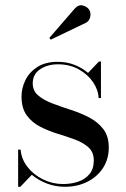

<svg xmlns="http://www.w3.org/2000/svg" viewBox="-20 -706 482 736"><path d="M309 -618.5 174.5 -554 169 -560.5 266.5 -673Q281 -689.5 298.2 -684.8Q315.5 -680 322.5 -667.5Q329.5 -655 325.5 -639.8Q321.5 -624.5 309 -618.5ZM58 10H49.5V-132.5H59Q62 -96 85.5 -66Q109 -36 145.2 -18.2Q181.5 -0.5 222 -0.5Q251.5 -0.5 278.5 -9.2Q305.5 -18 322.5 -38Q339.5 -58 339.5 -91Q339.5 -122.5 319.5 -140.8Q299.5 -159 268 -170.8Q236.5 -182.5 201.2 -193.2Q166 -204 134.2 -220.2Q102.5 -236.5 82.5 -263.8Q62.5 -291 62.5 -336.5Q62.5 -368.5 77.5 -399Q92.5 -429.5 123.2 -449.2Q154 -469 201 -469Q236.5 -469 266 -457.2Q295.5 -445.5 317.5 -426.5L359 -470H367V-330H358Q357 -361 336.8 -391Q316.5 -421 281.8 -440.2Q247 -459.5 202 -459.5Q162 -459.5 133.8 -440.5Q105.5 -421.5 105.5 -386.5Q105.5 -357.5 126.8 -339.8Q148 -322 181 -309.5Q214 -297 251.2 -285Q288.5 -273 321.8 -255.8Q355 -238.5 376 -211.2Q397 -184 397 -140.5Q397 -96 374.8 -62Q352.5 -28 314.5 -9Q276.5 10 228.5 10Q192.5 10 159.8 -2.5Q127 -15 102 -36Z"/></svg>

Font: Bodoni* 24pt
Style: Regular
Weight: 400
Version: Version 2.3